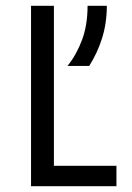

<svg xmlns="http://www.w3.org/2000/svg" viewBox="-20 -645 457 665"><path d="M87.5 0Q87.5 0 87.5 -625Q87.5 -625 166.7 -625Q166.7 -625 166.7 -70.8Q166.7 -70.8 383.3 -70.8V0ZM213.9 -416.7Q245.1 -455.6 264.2 -506.9Q283.3 -558.3 283.3 -625H350Q350 -565.3 333.7 -513.2Q317.4 -461.1 288.9 -416.7Z"/></svg>

Font: co2trust
Style: Regular
Weight: 400
Designer: Kristian Moeller
Foundry: Dicotype
Version: Version 1.000